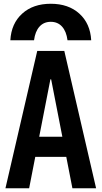

<svg xmlns="http://www.w3.org/2000/svg" viewBox="-20 -1001 540 1021"><path d="M250 -981Q344 -981 402 -928.5Q460 -876 465 -787H339Q333 -834 310 -859.5Q287 -885 250 -885Q213 -885 190 -859.5Q167 -834 161 -787H35Q40 -876 98 -928.5Q156 -981 250 -981ZM9 0 178 -730H322L491 0H365L252 -579H248L135 0ZM111 -167V-274H389V-167Z"/></svg>

Font: M PLUS 1 Code SemiBold
Style: Regular
Weight: 600
Designer: Coji Morishita
Foundry: UNDERFOREST DESIGN
Version: Version 1.005